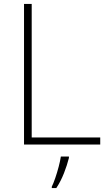

<svg xmlns="http://www.w3.org/2000/svg" viewBox="-20 -734 550 975"><path d="M102 0V-714H141V-36H489V0ZM330 68Q321 104 305 145Q289 186 266 221H243V214Q251 198 260.5 170.5Q270 143 278 112.5Q286 82 289 61H330Z"/></svg>

Font: Noto Sans Lao UI ExtLt
Style: Regular
Weight: 200
Designer: Monotype Design Team
Foundry: Monotype Imaging Inc.
Version: Version 2.000; ttfautohint (v1.8.4.7-5d5b)